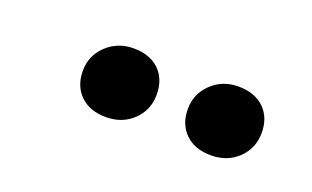

<svg xmlns="http://www.w3.org/2000/svg" viewBox="-34 -862 567 349"><g transform="rotate(20 250.0 -687.5)"><path d="M182.1 -754.9Q213.9 -754.9 231.9 -737.3Q250 -719.7 250 -689.9Q250 -660.2 229.2 -640.1Q208.5 -620.1 176.8 -620.1Q145.5 -620.1 127.2 -637.9Q108.9 -655.8 108.9 -685.1Q108.9 -714.4 130.1 -734.6Q151.4 -754.9 182.1 -754.9ZM384.8 -754.9Q416.5 -754.9 434.8 -737.3Q453.1 -719.7 453.1 -689.9Q453.1 -660.2 432.4 -640.1Q411.6 -620.1 379.9 -620.1Q348.6 -620.1 330.3 -637.9Q312 -655.8 312 -685.1Q312 -714.4 333 -734.6Q354 -754.9 384.8 -754.9Z"/></g></svg>

Font: Literata Book SemiBold
Style: Italic
Weight: 600
Italic angle: -3°
Designer: Latin by Veronika Burian and Jose Scaglione. Greek by Irene Vlachou. Cyrillic by Vera Evstafieva
Foundry: TypeTogether
Version: Version 1.003;PS 001.003;hotconv 1.0.88;makeotf.lib2.5.64775